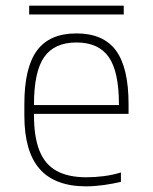

<svg xmlns="http://www.w3.org/2000/svg" viewBox="-20 -648 540 678"><path d="M284 10Q174 10 120 -51.5Q66 -113 66 -240V-280Q66 -409 110.5 -469.5Q155 -530 250 -530Q345 -530 389.5 -469.5Q434 -409 434 -280V-246H83V-277H411L400 -263V-279Q400 -395 364 -446.5Q328 -498 250 -498Q172 -498 136 -446.5Q100 -395 100 -279V-241Q100 -164 119.5 -115.5Q139 -67 180 -44.5Q221 -22 285 -22Q315 -22 346.5 -26Q378 -30 407 -39V-6Q379 1 346 5.5Q313 10 284 10ZM83 -597V-628H417V-597Z"/></svg>

Font: M PLUS Code Latin ExtraLight
Style: Regular
Weight: 250
Designer: Coji Morishita
Foundry: UNDERFOREST DESIGN
Version: Version 1.002; ttfautohint (v1.8.3)